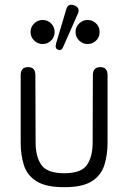

<svg xmlns="http://www.w3.org/2000/svg" viewBox="-20 -766 542 798"><path d="M247 12Q171 12 132 -12.5Q93 -37 79.5 -79Q66 -121 66 -173V-454Q66 -487 97 -487Q127 -487 127 -454L128 -173Q128 -115 152 -80.5Q176 -46 247 -46Q318 -46 341.5 -80.5Q365 -115 365 -173L366 -454Q366 -487 397 -487Q427 -487 427 -454V-173Q427 -121 413.5 -79Q400 -37 361.5 -12.5Q323 12 247 12ZM243 -572Q236 -554 222 -559Q207 -564 213 -585L255 -726Q262 -753 288 -744Q314 -734 304 -710ZM157 -583Q137 -583 122 -597.5Q107 -612 107 -633Q107 -654 122 -668.5Q137 -683 157 -683Q178 -683 192.5 -668.5Q207 -654 207 -633Q207 -612 192.5 -597.5Q178 -583 157 -583ZM344 -583Q324 -583 309 -597.5Q294 -612 294 -633Q294 -654 309 -668.5Q324 -683 344 -683Q365 -683 379.5 -668.5Q394 -654 394 -633Q394 -612 379.5 -597.5Q365 -583 344 -583Z"/></svg>

Font: Zen Maru Gothic
Style: Regular
Weight: 400
Designer: Yoshimichi Ohira
Foundry: Positype
Version: Version 1.002